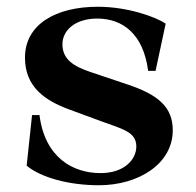

<svg xmlns="http://www.w3.org/2000/svg" viewBox="-20 -538 581 569"><path d="M471 -468C443 -487 360 -518 270 -518C147 -518 54 -467 54 -367C54 -280 114 -240 184 -214L279 -179C341 -156 384 -148 384 -104C384 -65 348 -25 278 -25C196 -25 113 -71 97 -197H75L59 -47C101 -12 184 11 273 11C390 11 492 -52 492 -152C492 -222 447 -258 357 -288L247 -325C200 -341 165 -361 165 -407C165 -448 203 -483 268 -483C344 -483 405 -437 419 -328H441Z"/></svg>

Font: Ortica Linear
Style: Bold
Weight: 700
Designer: Benedetta Bovani
Foundry: Collletttivo
Version: Version 2.000;Glyphs 3.1.2 (3151)